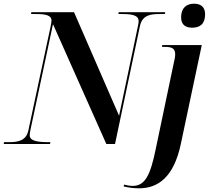

<svg xmlns="http://www.w3.org/2000/svg" viewBox="-44 -780 1151 1040"><path d="M997 -630C1038 -630 1067 -649 1067 -703C1067 -746 1039 -760 1007 -760C968 -760 937 -739 937 -686C937 -645 962 -630 997 -630ZM-24 0H227L229 -10H219C158 -10 117 -17 117 -47C117 -54 118 -65 121 -77L243 -649L532 0H579L714 -639C727 -699 772 -704 821 -704H849L851 -714H599L597 -704H618C673 -704 707 -697 707 -665C707 -659 705 -647 703 -638L601 -153L357 -714H126L124 -704H150C200 -704 235 -699 235 -668C235 -661 232 -648 230 -636L110 -75C98 -17 54 -10 4 -10H-22ZM709 240C813 240 897 179 935 2L1049 -536H835L833 -526H849C887 -526 905 -518 905 -485C905 -475 903 -462 899 -447L800 25C770 174 740 227 674 227C659 227 638 223 628 220L626 230C648 235 676 240 709 240Z"/></svg>

Font: Noto Serif Display SemiBold
Style: Italic
Weight: 600
Italic angle: -12°
Designer: Monotype Design Team
Foundry: Monotype Imaging Inc.
Version: Version 2.009